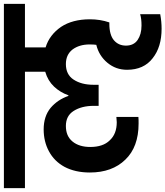

<svg xmlns="http://www.w3.org/2000/svg" viewBox="27 -828 849 985"><g transform="rotate(-90 451.5 -335.5)"><path d="M924 -632C924 -632 924 -740 924 -740C924 -740 -21 -740 -21 -740C-21 -740 -21 -632 -21 -632C-21 -632 576 -632 576 -632C576 -632 576 -528 576 -528C576 -528 576 -528 576 -528C545 -519 520 -504 500 -483C480 -462 465 -437 455 -409C455 -409 452 -409 452 -409C452 -409 452 -409 452 -409C439 -446 419 -476 391 -500C362 -524 325 -536 280 -536C280 -536 280 -536 280 -536C239 -536 201 -527 168 -509C134 -491 107 -464 88 -429C69 -393 59 -350 59 -299C59 -299 59 -299 59 -299C59 -223 81 -162 125 -117C168 -72 230 -49 310 -49C310 -49 310 -49 310 -49C324 -49 335 -49 344 -50C344 -50 344 -163 344 -163C344 -163 317 -161 317 -161C317 -161 317 -161 317 -161C277 -161 246 -173 224 -197C201 -220 190 -254 190 -297C190 -297 190 -297 190 -297C190 -334 199 -365 218 -388C237 -411 263 -422 298 -422C298 -422 298 -422 298 -422C332 -422 358 -409 375 -382C392 -355 401 -321 401 -279C401 -279 401 -254 401 -254C401 -254 509 -254 509 -254C509 -254 509 -279 509 -279C509 -279 509 -279 509 -279C509 -322 518 -356 536 -383C553 -409 580 -422 615 -422C615 -422 615 -422 615 -422C647 -422 672 -411 690 -388C707 -365 716 -336 716 -300C716 -300 716 -300 716 -300C716 -285 715 -273 714 -266C714 -266 714 -266 714 -266C677 -257 646 -238 622 -209C598 -180 586 -147 586 -108C586 -108 586 -108 586 -108C586 -51 606 -7 645 23C684 54 734 69 797 69C797 69 797 69 797 69C820 69 844 67 871 62C871 62 871 -41 871 -41C871 -41 871 -41 871 -41C855 -36 836 -34 813 -34C813 -34 813 -34 813 -34C782 -34 758 -41 739 -54C720 -67 710 -87 710 -114C710 -114 710 -114 710 -114C710 -139 719 -160 738 -176C756 -191 784 -199 822 -199C822 -199 829 -199 829 -199C829 -199 829 -199 829 -199C840 -231 845 -264 845 -299C845 -299 845 -299 845 -299C845 -358 832 -408 806 -447C779 -486 744 -513 701 -526C701 -526 701 -632 701 -632C701 -632 924 -632 924 -632Z"/></g></svg>

Font: Girnar Poppins
Style: SemiBold
Weight: 500
Designer: Ninad Kale (Devanagari), Jonny Pinhorn (Latin)
Foundry: Indian Type Foundry
Version: ""